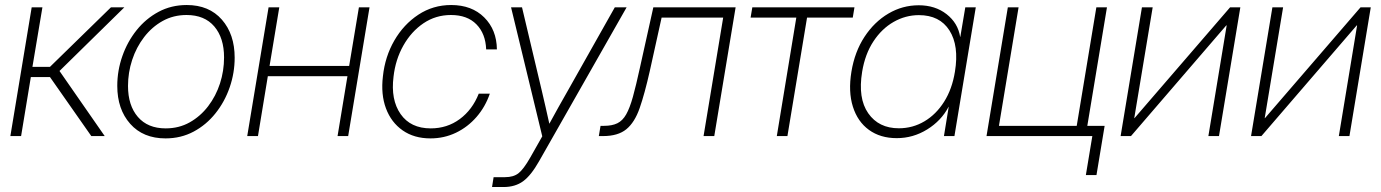

<svg xmlns="http://www.w3.org/2000/svg" viewBox="-20 -545 5532 769"><path d="M21.5 0 106.9 -515.6H149.9L109.9 -277.3H180.2L424.3 -515.6H478L218.3 -260.7L399.4 0H345.7L180.2 -236.3H103.5L64.5 0Z M643.1 9.3Q553.2 9.3 501.5 -49.1Q449.7 -107.4 449.7 -201.2Q449.7 -262.2 470 -320.1Q490.2 -377.9 527.1 -424.1Q564 -470.2 615 -497.6Q666 -524.9 728 -524.9Q817.4 -524.9 868.7 -466.3Q919.9 -407.7 919.9 -314Q919.9 -252.9 899.9 -195.1Q879.9 -137.2 843 -91.1Q806.2 -44.9 755.4 -17.8Q704.6 9.3 643.1 9.3ZM643.6 -30.8Q696.8 -30.8 739.7 -54.9Q782.7 -79.1 813.7 -119.6Q844.7 -160.2 861.1 -210.7Q877.4 -261.2 877.4 -314.9Q877.4 -393.1 838.4 -439Q799.3 -484.9 727.1 -484.9Q674.3 -484.9 631.3 -460.9Q588.4 -437 557.1 -396.2Q525.9 -355.5 509.3 -304.9Q492.7 -254.4 492.7 -200.7Q492.7 -122.6 532.2 -76.7Q571.8 -30.8 643.6 -30.8Z M1098.6 -515.6 1059.6 -280.8H1378.4L1417.5 -515.6H1460L1374.5 0H1332L1371.6 -239.7H1052.7L1013.2 0H970.2L1055.7 -515.6Z M1704.1 9.3Q1638.7 9.3 1592.8 -22.7Q1546.9 -54.7 1525.9 -110.8Q1504.9 -167 1513.7 -239.7Q1522 -317.9 1559.3 -382.6Q1596.7 -447.3 1655.5 -486.1Q1714.4 -524.9 1787.1 -524.9Q1869.6 -524.9 1919.4 -475.3Q1969.2 -425.8 1970.2 -347.2H1927.2Q1924.8 -410.2 1888.2 -447.5Q1851.6 -484.9 1786.1 -484.9Q1725.1 -484.9 1676 -451.7Q1627 -418.5 1595.5 -362.5Q1564 -306.6 1556.2 -238.3Q1544.4 -145.5 1584.5 -88.1Q1624.5 -30.8 1705.1 -30.8Q1771 -30.8 1821.5 -68.1Q1872.1 -105.5 1897.5 -169.9H1941.9Q1923.8 -117.2 1888.7 -76.7Q1853.5 -36.1 1806.2 -13.4Q1758.8 9.3 1704.1 9.3Z M1950.7 204.1 1957 164.6H2002.9Q2036.6 164.6 2056.6 148.9Q2076.7 133.3 2103.5 86.4L2151.9 1L2026.9 -515.6H2070.8L2149.9 -182.1Q2157.7 -148.9 2165.3 -115.7Q2172.9 -82.5 2180.2 -49.3Q2198.2 -82.5 2216.8 -115.7Q2235.4 -148.9 2254.4 -182.1L2442.4 -515.6H2489.7L2139.2 100.6Q2106.9 157.7 2075.2 180.9Q2043.5 204.1 1996.6 204.1Z M2378.4 0 2385.3 -41H2399.4Q2431.6 -41 2452.6 -51.3Q2473.6 -61.5 2488 -86.9Q2502.4 -112.3 2514.9 -157.2Q2527.3 -202.1 2542.5 -271.5L2596.7 -515.6H2926.3L2840.8 0H2797.9L2876.5 -474.6H2629.9L2582.5 -260.3Q2562 -169.4 2542 -112.1Q2522 -54.7 2488.5 -27.3Q2455.1 0 2395.5 0Z M3091.3 0 3169.4 -474.6H2986.3L2993.2 -515.6H3402.3L3395.5 -474.6H3212.4L3133.8 0Z M3571.8 8.3Q3505.9 8.3 3460.4 -24.7Q3415 -57.6 3396 -117.7Q3377 -177.7 3390.1 -257.8Q3403.3 -337.9 3442.6 -397.7Q3481.9 -457.5 3538.3 -490.7Q3594.7 -523.9 3659.7 -523.9Q3725.6 -523.9 3771.2 -488.3Q3816.9 -452.6 3825.7 -397H3826.2L3846.2 -515.6H3888.2L3802.7 0H3760.7L3779.8 -117.2H3779.3Q3750 -61.5 3693.6 -26.6Q3637.2 8.3 3571.8 8.3ZM3580.1 -31.2Q3635.7 -31.2 3682.6 -59.1Q3729.5 -86.9 3761.5 -137.7Q3793.5 -188.5 3804.7 -257.8Q3821.8 -361.8 3782.7 -423.1Q3743.7 -484.4 3660.2 -484.4Q3606.9 -484.4 3559.3 -457.3Q3511.7 -430.2 3478.3 -379.4Q3444.8 -328.6 3433.1 -257.8Q3415.5 -151.4 3457.5 -91.3Q3499.5 -31.2 3580.1 -31.2Z M3931.2 0 4016.6 -515.6H4059.6L3981 -41H4292.5L4371.1 -515.6H4413.6L4328.1 0ZM4329.1 156.2 4355 0H4307.6L4314.5 -41H4404.3L4371.6 156.2Z M4862.3 0H4819.8L4893.1 -443.4H4891.6L4509.8 0H4468.3L4553.7 -515.6H4596.7L4522.9 -71.8H4523.9L4906.7 -515.6H4947.8Z M5384.8 0H5342.3L5415.5 -443.4H5414.1L5032.2 0H4990.7L5076.2 -515.6H5119.1L5045.4 -71.8H5046.4L5429.2 -515.6H5470.2Z"/></svg>

Font: Inter Display ExtraLight
Style: Italic
Weight: 200
Italic angle: -9.39999°
Designer: Rasmus Andersson
Foundry: rsms
Version: Version 4.000;git-a52131595